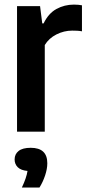

<svg xmlns="http://www.w3.org/2000/svg" viewBox="-20 -572 381 834"><path d="M54 0V-545.5H154L163.5 -470.5H169.5Q190.5 -514 225.2 -533Q260 -552 301 -552Q311 -552 320.2 -551.2Q329.5 -550.5 336 -549V-436Q325.5 -438 315 -438.5Q304.5 -439 293.5 -439Q258 -439 225.2 -422.5Q192.5 -406 174.5 -376.5V0ZM75 242.5Q95 200.5 99.5 170.5Q71 168 57.2 154.5Q43.5 141 43.5 120.5Q43.5 97.5 60.8 83.8Q78 70 113.5 70Q185.5 70 185.5 137Q185.5 161.5 175.8 190.5Q166 219.5 151.5 242.5Z"/></svg>

Font: Encode Sans Cnd SmBold
Style: Regular
Weight: 600
Width: 3
Designer: Multiple Designers
Foundry: Impallari Type
Version: Version 3.002; ttfautohint (v1.8.3) -l 8 -r 50 -G 200 -x 14 